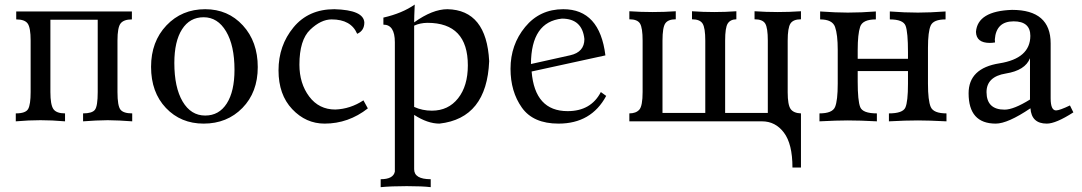

<svg xmlns="http://www.w3.org/2000/svg" viewBox="-20 -522 4657 826"><path d="M548.8 0Q492.7 -4.4 443.4 -4.9Q393.6 -4.4 337.4 0V-34.2Q376.5 -34.2 388.4 -49.8Q400.4 -65.4 400.4 -126V-437H196.8V-126Q196.8 -71.3 209.7 -52.7Q222.7 -34.2 259.8 -34.2V0Q203.6 -4.9 154.3 -4.9Q104.5 -4.9 47.9 0V-34.2Q90.8 -34.2 101.3 -53.5Q111.8 -72.8 111.8 -126V-347.7Q111.8 -402.8 99.1 -420.7Q86.4 -438.5 49.8 -438.5V-472.7H547.4V-438.5Q512.7 -438.5 499 -421.4Q485.4 -404.3 485.4 -347.7V-126Q485.4 -66.4 498.3 -50.3Q511.2 -34.2 548.8 -34.2Z M862.8 -24.9Q922.4 -24.9 955.6 -76.9Q988.8 -128.9 988.8 -221.7Q988.8 -326.2 952.6 -387Q916.5 -447.8 856 -447.8Q796.4 -447.8 763.2 -396Q730 -344.2 730 -251Q730 -146 765.6 -85.4Q801.3 -24.9 862.8 -24.9ZM856 9.8Q757.8 9.8 693.8 -57.6Q629.9 -125 629.9 -234.4Q629.9 -342.8 696 -412.6Q762.2 -482.4 862.8 -482.4Q960.9 -482.4 1024.9 -412.6Q1088.9 -342.8 1088.9 -233.4Q1088.9 -125 1022.9 -57.6Q957 9.8 856 9.8Z M1376.5 9.8Q1295.9 9.8 1237.1 -52.5Q1178.2 -114.7 1178.2 -219.2Q1178.2 -326.2 1242.7 -404.3Q1307.1 -482.4 1418.5 -482.4Q1544.4 -479 1547.4 -425.3Q1547.4 -390.1 1516.6 -376.5Q1490.2 -438.5 1406.7 -438.5Q1360.8 -438.5 1314.5 -394.3Q1268.1 -350.1 1268.1 -243.7Q1268.1 -163.1 1310.1 -106.9Q1352.1 -50.8 1422.4 -50.8Q1487.3 -53.2 1543.5 -90.3L1562.5 -55.7Q1479 9.8 1376.5 9.8Z M1833 283.2Q1797.9 278.8 1730 278.8Q1662.6 278.8 1617.7 283.2V249Q1671.9 249 1678.7 216.3V-340.3Q1678.7 -416 1629.4 -416V-446.3Q1710.4 -464.8 1764.2 -502.4Q1761.7 -447.8 1761.7 -425.8Q1840.8 -482.4 1904.8 -482.4Q2073.2 -479 2084.5 -258.8Q2074.2 -13.2 1870.6 9.8Q1819.3 9.8 1761.7 -27.8V206.1Q1761.7 249 1833 249ZM1837.9 -45.9Q1908.7 -45.9 1950.7 -99.1Q1992.7 -152.3 1992.7 -240.7Q1992.7 -423.8 1818.8 -423.8Q1786.6 -423.3 1761.7 -411.6V-62Q1796.9 -45.9 1837.9 -45.9Z M2382.8 9.8Q2273.9 9.8 2225.1 -59.1Q2176.3 -127.9 2176.3 -226.1Q2176.3 -329.6 2239.3 -406Q2302.2 -482.4 2403.3 -482.4Q2560.1 -482.4 2584.5 -283.7L2267.1 -214.4Q2280.8 -43.9 2421.9 -43.9Q2522.5 -43.9 2564.9 -126L2587.9 -109.4Q2523.9 9.8 2382.8 9.8ZM2264.2 -246.6 2433.1 -284.2Q2494.1 -297.9 2494.1 -354Q2484.9 -441.9 2397.5 -441.9Q2265.1 -428.2 2264.2 -246.6Z M3425.8 0H2687.5V-34.2Q2715.8 -34.2 2730.2 -50Q2744.6 -65.9 2744.6 -126.5V-347.2Q2744.6 -402.3 2733.4 -420.7Q2722.2 -439 2687.5 -439V-473.6Q2737.3 -470.2 2787.6 -470.2Q2837.4 -470.2 2887.2 -473.6V-439Q2854.5 -439 2842.3 -421.6Q2830.1 -404.3 2830.1 -347.2V-36.1H3014.2V-347.2Q3014.2 -401.9 3002.7 -420.4Q2991.2 -439 2957 -439V-473.6Q3004.9 -470.2 3052.7 -470.2Q3100.1 -470.2 3147.9 -473.6V-439Q3122.1 -438.5 3110.8 -420.9Q3099.6 -403.3 3099.6 -347.2V-36.1H3283.2V-347.2Q3283.2 -402.3 3272 -420.7Q3260.7 -439 3226.1 -439V-473.6Q3275.9 -470.2 3326.2 -470.2Q3376 -470.2 3425.8 -473.6V-439Q3392.6 -439 3380.6 -420.7Q3368.7 -402.3 3368.7 -347.2V-125Q3368.7 -70.3 3381.6 -52.7Q3394.5 -35.2 3425.8 -34.2ZM3425.8 198.7H3389.2Q3389.2 97.2 3352.5 48.6Q3315.9 0 3258.3 0H3214.4Q3218.3 -29.3 3425.8 -34.2Z M4051.8 0Q3975.1 -3.9 3929.2 -3.9Q3876.5 -3.9 3804.2 0V-34.2Q3863.8 -34.2 3875 -59.3Q3886.2 -84.5 3886.2 -161.6V-216.3H3669.9V-170.9Q3669.9 -88.4 3680.7 -61.3Q3691.4 -34.2 3752.4 -34.2V0Q3680.2 -3.9 3627.4 -3.9Q3581.1 -3.9 3505.4 0V-34.2Q3561 -34.2 3572.5 -61.8Q3584 -89.4 3584 -162.1V-307.6Q3584 -373.5 3572.5 -406Q3561 -438.5 3508.3 -438.5V-472.7Q3576.2 -467.8 3627.4 -467.8Q3684.6 -467.8 3748 -472.7V-438.5Q3690.9 -438.5 3680.4 -406.7Q3669.9 -375 3669.9 -306.6V-269H3886.2V-297.9Q3886.2 -383.3 3876 -410.9Q3865.7 -438.5 3808.1 -438.5V-472.7Q3870.6 -467.8 3929.2 -467.8Q3980 -467.8 4047.9 -472.7V-438.5Q3996.1 -438.5 3984.1 -412.4Q3972.2 -386.2 3972.2 -315.9V-162.1Q3972.2 -89.4 3984.1 -61.8Q3996.1 -34.2 4051.8 -34.2Z M4301.8 -50.3Q4340.8 -50.3 4411.1 -93.8V-271.5Q4390.6 -219.2 4307.4 -205.8Q4224.1 -192.4 4224.1 -125.5Q4224.6 -50.3 4301.8 -50.3ZM4483.4 9.8Q4417.5 9.8 4413.1 -56.2Q4315.4 9.8 4263.7 9.8Q4147 9.8 4147 -120.6Q4147 -228.5 4279.5 -249.5Q4412.1 -270.5 4412.6 -367.7Q4412.6 -430.2 4340.8 -430.2Q4265.6 -430.2 4259.8 -352.5Q4259.8 -343.3 4260.7 -339.4Q4248 -337.4 4238.3 -337.4Q4180.2 -337.4 4178.7 -384.8Q4185.5 -474.6 4334 -479.5Q4500 -479.5 4500 -335.4V-98.6Q4500 -46.9 4523.4 -46.9Q4539.1 -47.4 4583 -68.4L4597.7 -38.6Q4522.5 9.8 4483.4 9.8Z"/></svg>

Font: Almanac
Style: Regular
Weight: 400
Designer: Eden's Almanac
Version: Version 3.501;March 28, 2021;FontCreator 13.0.0.2683 64-bit